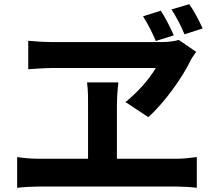

<svg xmlns="http://www.w3.org/2000/svg" viewBox="-20 -881 1040 918"><path d="M749 -830 664 -803C688 -765 708 -725 725 -685L811 -712C795 -748 772 -794 749 -830ZM885 -861 800 -836C824 -798 845 -759 862 -717L949 -745C932 -782 909 -827 885 -861ZM918 -633 835 -690C813 -684 786 -680 757 -680C659 -680 319 -680 224 -680C190 -680 149 -683 115 -686V-550C115 -550 194 -556 234 -556C305 -556 658 -556 725 -556C695 -505 644 -445 580 -393L689 -321C764 -387 853 -511 891 -592C898 -606 908 -618 918 -633ZM62 -130V17C96 13 132 11 163 11H826C849 11 892 13 921 17V-130C894 -127 862 -122 826 -122H539V-371C539 -405 541 -445 546 -487H396C402 -446 401 -404 401 -372V-122H163C131 -122 94 -125 62 -130Z"/></svg>

Font: Noto Sans CJK TC
Style: Bold
Weight: 700
Designer: Ryoko NISHIZUKA 西塚涼子 (kana, bopomofo & ideographs); Paul D. Hunt (Latin, Greek & Cyrillic); Sandoll Communications 산돌커뮤니
Foundry: Adobe
Version: Version 2.004;hotconv 1.0.118;makeotfexe 2.5.65603